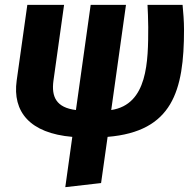

<svg xmlns="http://www.w3.org/2000/svg" viewBox="-20 -551 811 794"><path d="M741 -428C741 -464 738 -499 735 -531H590C591 -506 593 -475 593 -439C593 -297 591 -119 440 -96L501 -531H355L294 -96C213 -106 192 -150 201 -217L245 -531H93L49 -218C31 -89 103 0 279 15L250 223L398 206L425 15C693 -7 741 -175 741 -428Z"/></svg>

Font: Fira Sans
Style: Bold Italic
Weight: 700
Italic angle: -8°
Designer: bBox Type GmbH & Carrois Corporate GbR & Edenspiekermann AG
Foundry: bBox Type GmbH & Carrois Corporate GbR & Edenspiekermann AG
Version: Version 4.301;PS 004.301;hotconv 1.0.88;makeotf.lib2.5.64775